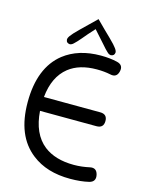

<svg xmlns="http://www.w3.org/2000/svg" viewBox="-111 -792 658 866"><g transform="rotate(15 217.5 -359.5)"><path d="M240 -724 169 -655C132 -619 126 -607 126 -598C127 -587 133 -582 144 -581C151 -582 156 -585 161 -590C168 -596 177 -606 190 -621C202 -636 218 -654 239 -677L289 -621C302 -606 311 -596 318 -590C323 -585 328 -582 335 -581C346 -582 352 -587 353 -598C353 -607 347 -619 310 -655C291 -673 268 -696 240 -724ZM413 -44C408 -65 395 -73 374 -68C351 -63 327 -60 302 -60C243 -60 197 -74 162 -101C120 -134 97 -186 92 -256L356 -255C378 -255 389 -266 389 -288C389 -309 378 -320 356 -320L93 -321C99 -385 122 -433 161 -464C194 -490 237 -503 292 -503C315 -503 336 -501 355 -497C376 -492 389 -500 394 -521C399 -542 391 -555 369 -560C348 -565 322 -568 293 -568C223 -568 166 -550 121 -515C59 -466 28 -387 28 -280C28 -175 59 -99 122 -50C169 -13 229 5 302 5C335 5 364 2 389 -4C410 -9 418 -23 413 -44Z"/></g></svg>

Font: GFS Philostratos
Style: Regular
Weight: 400
Designer: George D. Matthiopoulos
Foundry: George D. Matthiopoulos
Version: Version 1.000